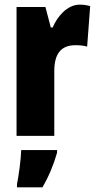

<svg xmlns="http://www.w3.org/2000/svg" viewBox="-20 -583 415 824"><path d="M322 -563C267 -563 225 -510 206 -465H198L175 -553H51V0H213V-278C213 -350 240 -389 304 -389C325 -389 341 -387 354 -383L367 -557C347 -562 335 -563 322 -563ZM225 72V61H71C70 101 60 173 53 207V221H162C189 175 210 125 225 72Z"/></svg>

Font: Noto Sans Lao Looped ExtraCondensed Black
Style: Regular
Weight: 900
Width: 2
Designer: Mark Frömberg, Ben Mitchell
Foundry: The Fontpad Ltd
Version: Version 1.002